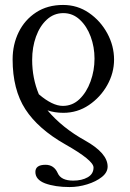

<svg xmlns="http://www.w3.org/2000/svg" viewBox="-20 -617 526 776"><path d="M261 139Q203 139 162 124Q123 109 123 78Q123 49 164 49Q198 49 213 82Q226 113 276 113Q311 113 334.5 99.5Q358 86 358 60Q358 31 243 -34Q134 -96 82.5 -175.5Q31 -255 31 -377Q31 -437 55.5 -487Q80 -537 126 -567Q172 -597 235 -597Q293 -597 339.5 -565Q386 -533 413.5 -482.5Q441 -432 441 -376Q441 -322 413.5 -273Q386 -224 339.5 -192.5Q293 -161 236 -161Q201 -161 172 -171Q232 -100 324 -49Q415 2 415 56Q415 80 391.5 98.5Q368 117 332.5 128Q297 139 261 139ZM234 -189Q273 -189 301.5 -216.5Q330 -244 346 -288Q362 -332 362 -380Q362 -427 346.5 -469Q331 -511 302.5 -537.5Q274 -564 236 -564Q198 -564 169.5 -538Q141 -512 125.5 -469Q110 -426 110 -375Q110 -301 137 -236Q192 -189 234 -189Z"/></svg>

Font: Junicode
Style: Regular
Weight: 400
Designer: Peter S. Baker
Version: Version 2.100; ttfautohint (v1.8.4)